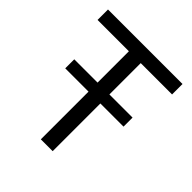

<svg xmlns="http://www.w3.org/2000/svg" viewBox="-190 -830 962 962"><g transform="rotate(45 291.0 -349.0)"><path d="M497 -338H333V0H249V-338H84V-402H249V-624H27V-698H555V-624H333V-402H497Z"/></g></svg>

Font: IBM Plex Sans Var
Style: Regular
Weight: 400
Designer: Mike Abbink, Paul van der Laan, Pieter van Rosmalen
Foundry: Bold Monday
Version: Version 3.000